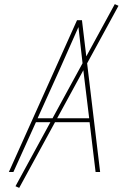

<svg xmlns="http://www.w3.org/2000/svg" viewBox="-20 -833 640 930"><path d="M23 0 353 -735H377L465 0H443L414 -241H154L45 0ZM162 -260H412L384 -490Q378 -543 372 -596Q366 -649 360 -702Q336 -649 313 -596Q290 -543 266 -490ZM73 77 55 69 536 -813 554 -805Z"/></svg>

Font: Iosevka Thin Extended Oblique
Style: Regular
Weight: 100
Width: 7
Italic angle: -9°
Monospace: yes
Designer: Belleve Invis
Foundry: Belleve Invis
Version: Version 32.5.0; ttfautohint (v1.8.4)